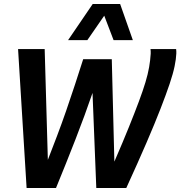

<svg xmlns="http://www.w3.org/2000/svg" viewBox="-20 -947 908 967"><path d="M616 0H465L446 -479Q408 -368 360.5 -246Q313 -124 262 0H114L71 -700H205L221 -142Q244 -201 267.5 -263Q291 -325 313.5 -390Q336 -455 357.5 -520.5Q379 -586 399 -649H543L556 -133Q599 -232 629 -306.5Q659 -381 679.5 -436Q700 -491 712.5 -532.5Q725 -574 731 -608.5Q737 -643 739 -676Q739 -683 739 -688.5Q739 -694 738 -700H867Q868 -695 868 -689Q868 -683 868 -677Q867 -651 859.5 -614Q852 -577 834.5 -525Q817 -473 788.5 -399.5Q760 -326 717.5 -227.5Q675 -129 616 0ZM323 -745 447 -927H585L649 -745H552L505 -868L420 -745Z"/></svg>

Font: Georama ExtraCondensed Thin SemiBold
Style: Italic
Weight: 600
Italic angle: -9°
Version: Version 1.001